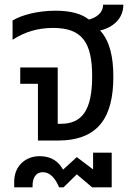

<svg xmlns="http://www.w3.org/2000/svg" viewBox="-20 -604 587 825"><path d="M510 -584H423C423 -548 393 -528 362 -520C329 -546 281 -558 219 -558C143 -558 74 -540 34 -516V-433C87 -468 145 -484 208 -484C331 -484 376 -424 376 -276C376 -128 331 -72 241 -72H228V-314H67V-244H143V0H227C403 0 467 -100 467 -275C467 -361 451 -429 410 -473C466 -486 510 -524 510 -584ZM380 124 310 71 251 125C233 93 204 67 150 67C93 67 41 106 41 177V201H120V192C120 167 130 136 164 136C197 136 219 165 234 201H253L310 145L376 201H460V52H380Z"/></svg>

Font: Noto Sans Thai
Style: Regular
Weight: 400
Designer: Monotype Design Team
Foundry: Monotype Imaging Inc.
Version: Version 1.901